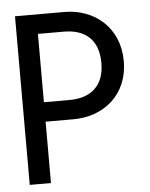

<svg xmlns="http://www.w3.org/2000/svg" viewBox="-46 -619 513 658"><g transform="rotate(-5 210.5 -290.0)"><path d="M30 0H103V-211H200C300 -211 388 -276 388 -395C388 -510 303 -580 200 -580H30ZM103 -278V-513H192C264 -513 311 -476 311 -395C311 -315 263 -278 192 -278Z"/></g></svg>

Font: Charger Sport
Style: Nrw
Weight: 400
Designer: Jasper
Foundry: Cannot Into Space Fonts
Version: Version 1.1